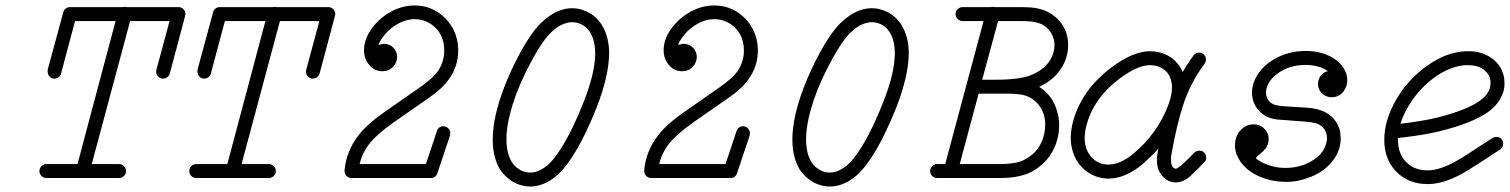

<svg xmlns="http://www.w3.org/2000/svg" viewBox="-20 -647 5513 701"><path d="M150 3Q139 3 131.5 -4.5Q124 -12 124 -22.5Q124 -33 131.5 -40.5Q139 -48 150 -48H263L402 -570H254L203 -379Q201 -371 194.5 -365.5Q188 -360 178 -360Q168 -360 161 -367.5Q154 -375 154 -386Q154 -389 154 -392L211 -602Q213 -610 219.5 -615.5Q226 -621 235 -621H427Q431 -622 435 -622Q439 -622 443 -621H632Q642 -621 649.5 -613.5Q657 -606 657 -595Q657 -592 656 -589L600 -379Q598 -371 591 -365.5Q584 -360 574.5 -360Q565 -360 557.5 -367.5Q550 -375 550 -386Q550 -389 551 -392L599 -570H455L315 -48H414Q425 -48 432.5 -40.5Q440 -33 440 -22.5Q440 -12 432.5 -4.5Q425 3 414 3Z M697 3Q686 3 678.5 -4.5Q671 -12 671 -22.5Q671 -33 678.5 -40.5Q686 -48 697 -48H810L949 -570H801L750 -379Q748 -371 741.5 -365.5Q735 -360 725 -360Q715 -360 708 -367.5Q701 -375 701 -386Q701 -389 701 -392L758 -602Q760 -610 766.5 -615.5Q773 -621 782 -621H974Q978 -622 982 -622Q986 -622 990 -621H1179Q1189 -621 1196.5 -613.5Q1204 -606 1204 -595Q1204 -592 1203 -589L1147 -379Q1145 -371 1138 -365.5Q1131 -360 1121.5 -360Q1112 -360 1104.5 -367.5Q1097 -375 1097 -386Q1097 -389 1098 -392L1146 -570H1002L862 -48H961Q972 -48 979.5 -40.5Q987 -33 987 -22.5Q987 -12 979.5 -4.5Q972 3 961 3Z M1599 -186Q1609 -186 1616.5 -178.5Q1624 -171 1624 -160Q1624 -156 1623 -152L1577 -15Q1571 3 1553 3H1263Q1253 3 1245.5 -4.5Q1238 -12 1238 -23Q1238 -24 1238 -25Q1244 -95 1289 -153Q1319 -193 1388 -241L1513 -328Q1560 -361 1578 -386Q1602 -421 1602 -462Q1602 -525 1555 -558Q1527 -577 1494 -577Q1459 -577 1424 -555Q1394 -536 1376 -509Q1366 -496 1362 -483Q1377 -487 1379 -487Q1381 -487 1381 -487Q1406 -487 1421 -467Q1430 -454 1430 -440Q1430 -418 1415 -403Q1400 -387 1377 -387H1376Q1347 -387 1328 -410Q1309 -432 1309 -464Q1309 -501 1333.5 -537.5Q1358 -574 1398 -599Q1444 -627 1494 -627Q1551 -627 1594 -591Q1641 -552 1651 -490Q1653 -477 1653 -463Q1653 -405 1619 -358Q1596 -324 1542 -287L1417 -200Q1355 -156 1328.5 -122Q1302 -88 1293 -48H1535L1575 -168Q1581 -186 1599 -186Z M1864 -37 1880 -26Q1896 -17 1915.5 -17Q1935 -17 1952 -26Q1969 -35 1978 -43Q1994 -57 2005 -72Q2056 -137 2109 -270Q2153 -379 2153 -452Q2153 -500 2134 -530Q2118 -554 2093 -562Q2082 -566 2068.5 -566Q2055 -566 2039 -560Q2003 -547 1968 -501Q1945 -470 1917 -417.5Q1889 -365 1868 -312Q1829 -209 1829 -139Q1829 -69 1864 -37ZM2022 -608Q2046 -617 2068 -617Q2090 -617 2109 -610Q2151 -596 2176 -558Q2204 -514 2204 -452Q2203 -368 2157 -251Q2084 -70 2015 -8Q1984 20 1947 30Q1899 42 1855 18Q1841 10 1830 0Q1818 -11 1809 -23Q1779 -68 1779 -138Q1779 -218 1820 -326Q1843 -387 1879.5 -455Q1916 -523 1953 -561Q1986 -594 2022 -608Z M2693 -186Q2703 -186 2710.5 -178.5Q2718 -171 2718 -160Q2718 -156 2717 -152L2671 -15Q2665 3 2647 3H2357Q2347 3 2339.5 -4.5Q2332 -12 2332 -23Q2332 -24 2332 -25Q2338 -95 2383 -153Q2413 -193 2482 -241L2607 -328Q2654 -361 2672 -386Q2696 -421 2696 -462Q2696 -525 2649 -558Q2621 -577 2588 -577Q2553 -577 2518 -555Q2488 -536 2470 -509Q2460 -496 2456 -483Q2471 -487 2473 -487Q2475 -487 2475 -487Q2500 -487 2515 -467Q2524 -454 2524 -440Q2524 -418 2509 -403Q2494 -387 2471 -387H2470Q2441 -387 2422 -410Q2403 -432 2403 -464Q2403 -501 2427.5 -537.5Q2452 -574 2492 -599Q2538 -627 2588 -627Q2645 -627 2688 -591Q2735 -552 2745 -490Q2747 -477 2747 -463Q2747 -405 2713 -358Q2690 -324 2636 -287L2511 -200Q2449 -156 2422.5 -122Q2396 -88 2387 -48H2629L2669 -168Q2675 -186 2693 -186Z M2958 -37 2974 -26Q2990 -17 3009.5 -17Q3029 -17 3046 -26Q3063 -35 3072 -43Q3088 -57 3099 -72Q3150 -137 3203 -270Q3247 -379 3247 -452Q3247 -500 3228 -530Q3212 -554 3187 -562Q3176 -566 3162.5 -566Q3149 -566 3133 -560Q3097 -547 3062 -501Q3039 -470 3011 -417.5Q2983 -365 2962 -312Q2923 -209 2923 -139Q2923 -69 2958 -37ZM3116 -608Q3140 -617 3162 -617Q3184 -617 3203 -610Q3245 -596 3270 -558Q3298 -514 3298 -452Q3297 -368 3251 -251Q3178 -70 3109 -8Q3078 20 3041 30Q2993 42 2949 18Q2935 10 2924 0Q2912 -11 2903 -23Q2873 -68 2873 -138Q2873 -218 2914 -326Q2937 -387 2973.5 -455Q3010 -523 3047 -561Q3080 -594 3116 -608Z M3612 -621H3707Q3747 -621 3770 -616Q3806 -608 3833.5 -585Q3861 -562 3873 -527Q3880 -505 3880 -483Q3880 -426 3841 -379Q3814 -348 3774 -330Q3822 -300 3839 -243Q3847 -218 3847 -191Q3847 -137 3821 -91Q3802 -58 3769 -34Q3738 -11 3697 -3Q3671 3 3624 3H3402Q3391 3 3383.5 -4.5Q3376 -12 3376 -22.5Q3376 -33 3383.5 -40.5Q3391 -48 3402 -48H3431L3571 -570H3495Q3488 -570 3482 -573.5Q3476 -577 3472.5 -582.5Q3469 -588 3469 -597Q3469 -606 3476.5 -613.5Q3484 -621 3495 -621H3597Q3601 -622 3604.5 -622Q3608 -622 3612 -621ZM3624 -48Q3666 -48 3691.5 -53.5Q3717 -59 3740 -76Q3787 -110 3795 -173Q3796 -182 3796 -196.5Q3796 -211 3791 -229Q3782 -256 3763 -274.5Q3744 -293 3717 -300Q3696 -305 3657 -305H3553L3484 -48ZM3830 -483Q3830 -497 3825 -511Q3814 -543 3782 -559Q3764 -567 3738 -569Q3724 -570 3707 -570H3624L3566 -356H3619Q3709 -356 3752 -376Q3794 -395 3815 -429Q3830 -455 3830 -483Z M4259 -330Q4259 -342 4255 -356Q4245 -390 4212 -403Q4197 -409 4179 -409Q4140 -409 4089 -375Q3978 -301 3948 -194Q3934 -145 3945 -108Q3954 -80 3976 -63Q3998 -46 4028 -46Q4051 -47 4072.5 -56.5Q4094 -66 4117 -85Q4209 -162 4247 -268Q4259 -300 4259 -330ZM4359 -455Q4363 -455 4368 -453Q4373 -451 4376 -447Q4383 -440 4383 -429Q4383 -421 4378 -414Q4326 -346 4298 -258Q4276 -188 4259 -95Q4255 -75 4255 -65Q4255 -39 4267 -33Q4269 -32 4271 -31H4272Q4276 -31 4280 -34L4293 -43Q4301 -50 4311 -60Q4321 -70 4341 -90Q4349 -97 4359 -97Q4372 -97 4380 -86Q4384 -79 4384 -70Q4384 -61 4376 -54Q4357 -34 4350 -27Q4335 -13 4325 -3Q4299 19 4272 19Q4245 18 4227 -1Q4204 -24 4204 -61Q4204 -80 4209 -104Q4182 -74 4152 -48Q4088 5 4028 5Q3982 5 3945 -23Q3910 -50 3897 -93Q3881 -144 3899 -208Q3935 -333 4061 -417Q4126 -460 4179 -460Q4226 -459 4260 -434Q4286 -413 4298 -384Q4317 -417 4338 -445Q4346 -455 4359 -455Z M4551 -309Q4551 -326 4557 -344Q4575 -398 4634 -432Q4685 -461 4747 -461Q4797 -461 4837 -441Q4879 -419 4894 -382Q4899 -368 4899 -354Q4899 -331 4885 -313Q4869 -292 4842 -292Q4824 -292 4810 -303Q4801 -310 4796.5 -320Q4792 -330 4792 -339Q4792 -348 4794 -354Q4800 -376 4821 -385Q4824 -386 4828 -387Q4822 -392 4814 -396Q4785 -410 4747 -410Q4685 -410 4641 -376Q4608 -350 4603 -318Q4602 -314 4602 -309L4603 -301Q4605 -288 4613 -278.5Q4621 -269 4635 -264Q4652 -260 4668 -259L4748 -254Q4780 -252 4797 -246Q4842 -232 4863 -194Q4870 -181 4873 -167L4875 -142Q4875 -94 4841 -54Q4808 -15 4754 3Q4716 17 4678.5 17Q4641 17 4612 9Q4566 -3 4533 -30Q4532 -31 4531 -32Q4530 -33 4530 -33Q4504 -57 4494 -86Q4489 -101 4489 -117Q4489 -147 4506 -168Q4527 -193 4557 -193Q4576 -193 4591 -182L4599 -174Q4612 -159 4612 -140Q4612 -119 4599 -103Q4593 -95 4578 -83Q4570 -77 4568 -74L4566 -70Q4566 -69 4566 -68Q4590 -49 4625 -40Q4647 -34 4673 -34Q4726 -34 4767 -58Q4812 -83 4822 -124Q4827 -140 4823.5 -155.5Q4820 -171 4809.5 -182Q4799 -193 4784.5 -197Q4770 -201 4745 -203Q4651 -210 4640 -211Q4599 -217 4575 -244.5Q4551 -272 4551 -309Z M5422 -344Q5422 -362 5414 -375Q5391 -409 5341 -409Q5335 -409 5328 -409Q5260 -403 5193 -345Q5151 -308 5122 -259Q5103 -227 5093 -195Q5176 -205 5229 -218Q5334 -245 5380 -277Q5409 -297 5419 -323Q5422 -334 5422 -344ZM5084 -137Q5084 -79 5122 -48Q5150 -25 5191 -25H5197Q5240 -27 5295 -58Q5320 -72 5341 -86Q5362 -100 5374 -107.5Q5386 -115 5429 -143Q5436 -147 5445 -147Q5454 -147 5461 -140Q5468 -133 5468 -124Q5468 -108 5457 -101Q5413 -73 5400 -64Q5387 -55 5379.5 -50.5Q5372 -46 5361 -39Q5340 -25 5320 -14Q5254 23 5199 25H5191Q5122 25 5077 -21Q5034 -66 5034 -137Q5034 -208 5078 -284Q5111 -341 5160 -383Q5249 -460 5341 -460Q5385 -460 5418 -440Q5461 -414 5471 -366Q5473 -355 5473 -340Q5473 -325 5468 -310Q5452 -264 5410 -236Q5355 -198 5241 -169Q5185 -155 5108 -146L5084 -143Q5084 -140 5084 -137Z"/></svg>

Font: TT2020Base
Style: Italic
Weight: 400
Italic angle: -15°
Version: Version 0.2.000